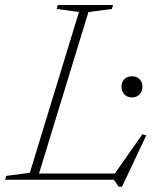

<svg xmlns="http://www.w3.org/2000/svg" viewBox="-47 -702 628 750"><path d="M298.5 -655 98 0H-27L-22.5 -15L69.5 -27L261.5 -655L174.5 -667L179 -682.5H394.5L390 -667ZM393.5 -12.5 509 -177.5 524.5 -173.5 429.5 27.5H416.5L398 0H70L78 -24H429.5ZM468.5 -321.5Q449.5 -321.5 438.5 -333.5Q427.5 -345.5 427.5 -363Q427.5 -381 438.5 -392.5Q449.5 -404 468.5 -404Q487.5 -404 498.5 -392.5Q509.5 -381 509.5 -363Q509.5 -345.5 498.5 -333.5Q487.5 -321.5 468.5 -321.5Z"/></svg>

Font: Newsreader ExtraLight
Style: Italic
Weight: 250
Italic angle: -17°
Designer: Hugues Gentile
Foundry: Production Type
Version: Version 1.003